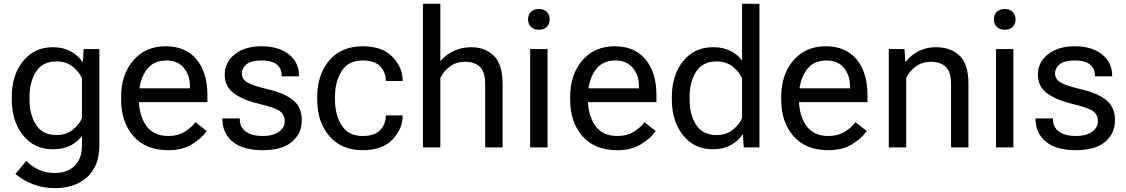

<svg xmlns="http://www.w3.org/2000/svg" viewBox="-20 -770 5884 1003"><path d="M60.5 138.7 117.7 70.3Q139.2 95.2 178.2 114.5Q217.3 133.8 266.1 133.8Q332 133.8 370.1 96.2Q408.2 58.6 408.2 -9.8V-60.5Q385.7 -28.8 347.9 -9.5Q310.1 9.8 256.3 9.8Q158.7 9.8 100.1 -63.5Q41.5 -136.7 41.5 -249V-264.6Q41.5 -377 100.1 -450.2Q158.7 -523.4 256.3 -523.4Q310.1 -523.4 350.3 -501Q390.6 -478.5 410.2 -446.8H413.1L417 -513.7H499V-9.8Q499 97.7 435.1 155.3Q371.1 212.9 268.6 212.9Q205.1 212.9 151.4 191.9Q97.7 170.9 60.5 138.7ZM134.3 -249Q134.3 -170.9 168.5 -117.7Q202.6 -64.5 275.9 -64.5Q324.7 -64.5 358.9 -91.3Q393.1 -118.2 408.2 -152.3V-361.3Q393.1 -395.5 358.9 -422.4Q324.7 -449.2 275.9 -449.2Q202.6 -449.2 168.5 -396Q134.3 -342.8 134.3 -264.6Z M612.8 -249V-264.6Q612.8 -380.9 676.5 -454.6Q740.2 -528.3 845.2 -528.3Q950.2 -528.3 1006.8 -459.5Q1063.5 -390.6 1063.5 -273.4V-236.3H668.5V-308.6H972.2V-320.3Q972.2 -376 940.4 -415Q908.7 -454.1 849.1 -454.1Q776.9 -454.1 741.2 -399.2Q705.6 -344.2 705.6 -264.6V-249Q705.6 -169.4 743.2 -114.5Q780.8 -59.6 859.9 -59.6Q908.7 -59.6 943.8 -81.1Q979 -102.5 1001 -131.8L1059.6 -85.4Q1035.2 -48.8 984.1 -17.1Q933.1 14.6 859.9 14.6Q740.2 14.6 676.5 -59.1Q612.8 -132.8 612.8 -249Z M1141.6 -151.4H1232.4V-148.9Q1232.4 -104.5 1265.1 -82Q1297.9 -59.6 1351.6 -59.6Q1405.3 -59.6 1436.3 -81.1Q1467.3 -102.5 1467.3 -136.7Q1467.3 -170.9 1442.4 -189.2Q1417.5 -207.5 1334.5 -227.1Q1251.5 -246.6 1202.6 -282Q1153.8 -317.4 1153.8 -380.9Q1153.8 -444.3 1206.3 -486.3Q1258.8 -528.3 1346.7 -528.3Q1434.6 -528.3 1488.3 -486.6Q1542 -444.8 1542 -373.5V-371.1H1451.7V-375.5Q1451.7 -412.1 1426 -433.1Q1400.4 -454.1 1346.7 -454.1Q1293 -454.1 1268.3 -434.6Q1243.7 -415 1243.7 -385.7Q1243.7 -356.4 1272 -339.4Q1300.3 -322.3 1383.3 -302.7Q1466.3 -283.2 1511.5 -246.6Q1556.6 -210 1556.6 -141.6Q1556.6 -73.2 1505.4 -29.3Q1454.1 14.6 1351.6 14.6Q1249 14.6 1195.3 -30Q1141.6 -74.7 1141.6 -148.9Z M1637.2 -249V-264.6Q1637.2 -380.9 1700.4 -454.6Q1763.7 -528.3 1874.5 -528.3Q1977.1 -528.3 2030.3 -472.9Q2083.5 -417.5 2083.5 -349.1V-346.7H1995.6V-349.1Q1995.6 -390.6 1966.8 -422.4Q1938 -454.1 1874.5 -454.1Q1800.3 -454.1 1765.1 -399.2Q1730 -344.2 1730 -264.6V-249Q1730 -169.4 1765.1 -114.5Q1800.3 -59.6 1874.5 -59.6Q1938 -59.6 1966.8 -91.3Q1995.6 -123 1995.6 -164.6V-167H2083.5V-164.6Q2083.5 -96.2 2030.3 -40.8Q1977.1 14.6 1874.5 14.6Q1763.7 14.6 1700.4 -59.1Q1637.2 -132.8 1637.2 -249Z M2189.5 0V-750H2280.3V-450.2Q2307.6 -483.4 2349.6 -503.4Q2391.6 -523.4 2441.4 -523.4Q2513.2 -523.4 2559.3 -479.2Q2605.5 -435.1 2605.5 -331.5V0H2514.6V-332.5Q2514.6 -394 2487.1 -420.7Q2459.5 -447.3 2408.7 -447.3Q2365.2 -447.3 2332 -423.8Q2298.8 -400.4 2280.3 -363.3V0Z M2749.5 0V-513.7H2840.3V0ZM2738.3 -668.9Q2738.3 -691.9 2752.9 -707.5Q2767.6 -723.1 2794.9 -723.1Q2822.3 -723.1 2836.9 -707.5Q2851.6 -691.9 2851.6 -668.9Q2851.6 -646 2836.9 -630.4Q2822.3 -614.7 2794.9 -614.7Q2767.6 -614.7 2752.9 -630.4Q2738.3 -646 2738.3 -668.9Z M2958.5 -249V-264.6Q2958.5 -380.9 3022.2 -454.6Q3085.9 -528.3 3190.9 -528.3Q3295.9 -528.3 3352.5 -459.5Q3409.2 -390.6 3409.2 -273.4V-236.3H3014.2V-308.6H3317.9V-320.3Q3317.9 -376 3286.1 -415Q3254.4 -454.1 3194.8 -454.1Q3122.6 -454.1 3086.9 -399.2Q3051.3 -344.2 3051.3 -264.6V-249Q3051.3 -169.4 3088.9 -114.5Q3126.5 -59.6 3205.6 -59.6Q3254.4 -59.6 3289.6 -81.1Q3324.7 -102.5 3346.7 -131.8L3405.3 -85.4Q3380.9 -48.8 3329.8 -17.1Q3278.8 14.6 3205.6 14.6Q3085.9 14.6 3022.2 -59.1Q2958.5 -132.8 2958.5 -249Z M3489.7 -249V-264.6Q3489.7 -377 3548.3 -450.2Q3606.9 -523.4 3704.6 -523.4Q3758.3 -523.4 3796.1 -504.2Q3834 -484.9 3856.4 -453.1V-750H3947.3V0H3865.2L3861.3 -66.9H3858.4Q3838.9 -35.2 3798.6 -12.7Q3758.3 9.8 3704.6 9.8Q3606.9 9.8 3548.3 -63.5Q3489.7 -136.7 3489.7 -249ZM3582.5 -249Q3582.5 -170.9 3616.7 -117.7Q3650.9 -64.5 3724.1 -64.5Q3772.9 -64.5 3807.1 -91.3Q3841.3 -118.2 3856.4 -152.3V-361.3Q3841.3 -395.5 3807.1 -422.4Q3772.9 -449.2 3724.1 -449.2Q3650.9 -449.2 3616.7 -396Q3582.5 -342.8 3582.5 -264.6Z M4061 -249V-264.6Q4061 -380.9 4124.8 -454.6Q4188.5 -528.3 4293.5 -528.3Q4398.4 -528.3 4455.1 -459.5Q4511.7 -390.6 4511.7 -273.4V-236.3H4116.7V-308.6H4420.4V-320.3Q4420.4 -376 4388.7 -415Q4356.9 -454.1 4297.4 -454.1Q4225.1 -454.1 4189.5 -399.2Q4153.8 -344.2 4153.8 -264.6V-249Q4153.8 -169.4 4191.4 -114.5Q4229 -59.6 4308.1 -59.6Q4356.9 -59.6 4392.1 -81.1Q4427.2 -102.5 4449.2 -131.8L4507.8 -85.4Q4483.4 -48.8 4432.4 -17.1Q4381.3 14.6 4308.1 14.6Q4188.5 14.6 4124.8 -59.1Q4061 -132.8 4061 -249Z M4623 0V-513.7H4705.1L4709 -447.8H4711.9Q4739.7 -482.9 4780 -503.2Q4820.3 -523.4 4869.1 -523.4Q4946.8 -523.4 4992.9 -479.2Q5039.1 -435.1 5039.1 -331.5V0H4948.2V-332.5Q4948.2 -394 4920.7 -420.7Q4893.1 -447.3 4842.3 -447.3Q4798.8 -447.3 4765.6 -423.8Q4732.4 -400.4 4713.9 -363.3V0Z M5183.1 0V-513.7H5273.9V0ZM5171.9 -668.9Q5171.9 -691.9 5186.5 -707.5Q5201.2 -723.1 5228.5 -723.1Q5255.9 -723.1 5270.5 -707.5Q5285.2 -691.9 5285.2 -668.9Q5285.2 -646 5270.5 -630.4Q5255.9 -614.7 5228.5 -614.7Q5201.2 -614.7 5186.5 -630.4Q5171.9 -646 5171.9 -668.9Z M5389.6 -151.4H5480.5V-148.9Q5480.5 -104.5 5513.2 -82Q5545.9 -59.6 5599.6 -59.6Q5653.3 -59.6 5684.3 -81.1Q5715.3 -102.5 5715.3 -136.7Q5715.3 -170.9 5690.4 -189.2Q5665.5 -207.5 5582.5 -227.1Q5499.5 -246.6 5450.7 -282Q5401.9 -317.4 5401.9 -380.9Q5401.9 -444.3 5454.3 -486.3Q5506.8 -528.3 5594.7 -528.3Q5682.6 -528.3 5736.3 -486.6Q5790 -444.8 5790 -373.5V-371.1H5699.7V-375.5Q5699.7 -412.1 5674.1 -433.1Q5648.4 -454.1 5594.7 -454.1Q5541 -454.1 5516.4 -434.6Q5491.7 -415 5491.7 -385.7Q5491.7 -356.4 5520 -339.4Q5548.3 -322.3 5631.3 -302.7Q5714.4 -283.2 5759.5 -246.6Q5804.7 -210 5804.7 -141.6Q5804.7 -73.2 5753.4 -29.3Q5702.1 14.6 5599.6 14.6Q5497.1 14.6 5443.4 -30Q5389.6 -74.7 5389.6 -148.9Z"/></svg>

Font: RobotoFlex
Style: Regular
Weight: 400
Designer: Berlow after Robertson
Foundry: Google
Version: Version 2.136